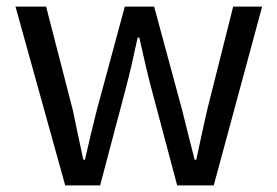

<svg xmlns="http://www.w3.org/2000/svg" viewBox="-20 -563 842 583"><path d="M178 0H284L361 -291C375 -343 386 -394 398 -449H403C416 -394 426 -344 440 -293L518 0H629L776 -543H688L609 -229C597 -177 587 -128 576 -78H571C558 -128 546 -177 533 -229L448 -543H359L274 -229C261 -177 249 -128 238 -78H233C222 -128 212 -177 201 -229L120 -543H27Z"/></svg>

Font: Noto Sans HK
Style: Regular
Weight: 400
Designer: Ryoko NISHIZUKA 西塚涼子 (kana, bopomofo & ideographs); Paul D. Hunt (Latin, Greek & Cyrillic); Sandoll Communications 산돌커뮤니
Foundry: Adobe
Version: Version 2.004;hotconv 1.0.118;makeotfexe 2.5.65603